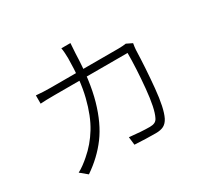

<svg xmlns="http://www.w3.org/2000/svg" viewBox="-160 -1003 1320 1246"><g transform="rotate(-30 500.0 -380.0)"><path d="M491 -702Q485 -502 446 -365Q407 -228 340.5 -138.5Q274 -49 174 19L122 -24Q142 -34 166.5 -52Q191 -70 210 -87Q277 -144 325.5 -223Q374 -302 403.5 -420Q433 -538 434 -701Q434 -719 432.5 -741Q431 -763 428 -779H496Q494 -741 491 -702ZM842 -528Q838 -395 824.5 -251.5Q811 -108 781 -48Q766 -19 743.5 -7Q721 5 684 5Q614 5 526 0L519 -60Q611 -50 671 -50Q693 -50 707.5 -57Q722 -64 730 -81Q758 -136 771.5 -280Q785 -424 785 -538H240Q165 -538 132 -535V-597Q185 -592 239 -592H747Q777 -592 805 -596L848 -575Q843 -547 842 -528Z"/></g></svg>

Font: 寒蝉端黑体 Light
Style: Regular
Weight: 300
Designer: ChillDuanSans {Warren2060}; 
Source Han Sans {Ryoko NISHIZUKA 西塚涼子 (kana, bopomofo & ideographs); Paul D. Hunt (Latin, G
Foundry: ChillType&Adobe
Version: Version 1.300;Glyphs 3.3 (3306)